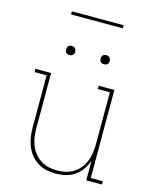

<svg xmlns="http://www.w3.org/2000/svg" viewBox="-131 -981 862 1076"><g transform="rotate(15 300.0 -443.0)"><path d="M297 8Q269 8 242 2Q215 -4 192 -18.5Q169 -33 151.5 -55Q134 -77 124 -102.5Q114 -128 110 -155.5Q106 -183 106 -210V-511H36V-530H127V-210Q127 -185 130.5 -160Q134 -135 143 -112Q152 -89 168 -69Q184 -49 205 -35.5Q226 -22 250.5 -16.5Q275 -11 300 -11Q325 -11 349.5 -16.5Q374 -22 395 -35.5Q416 -49 432 -69Q448 -89 457 -112Q466 -135 469.5 -160Q473 -185 473 -210V-511H403V-530H494V-19H564V0H473V-113Q463 -85 446.5 -61.5Q430 -38 406 -21.5Q382 -5 353.5 1.5Q325 8 297 8ZM400 -654Q395 -654 389.5 -655.5Q384 -657 380.5 -660.5Q377 -664 375.5 -669.5Q374 -675 374 -680Q374 -685 375.5 -690.5Q377 -696 380.5 -699.5Q384 -703 389.5 -705Q395 -707 400 -707Q405 -707 410.5 -705Q416 -703 419.5 -699.5Q423 -696 425 -690.5Q427 -685 427 -680Q427 -675 425 -669.5Q423 -664 419.5 -660.5Q416 -657 410.5 -655.5Q405 -654 400 -654ZM200 -654Q195 -654 189.5 -655.5Q184 -657 180.5 -660.5Q177 -664 175.5 -669.5Q174 -675 174 -680Q174 -685 175.5 -690.5Q177 -696 180.5 -699.5Q184 -703 189.5 -705Q195 -707 200 -707Q205 -707 210.5 -705Q216 -703 219.5 -699.5Q223 -696 225 -690.5Q227 -685 227 -680Q227 -675 225 -669.5Q223 -664 219.5 -660.5Q216 -657 210.5 -655.5Q205 -654 200 -654ZM150 -876V-894H450V-876Z"/></g></svg>

Font: Iosevka Slab Thin Extended
Style: Regular
Weight: 100
Width: 7
Monospace: yes
Designer: Belleve Invis
Foundry: Belleve Invis
Version: Version 11.1.1; ttfautohint (v1.8.3)